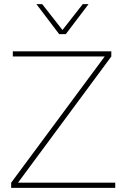

<svg xmlns="http://www.w3.org/2000/svg" viewBox="-20 -908 607 928"><path d="M537 -25V0H34V-25L486 -635H42V-660H518V-635L67 -25ZM298 -743H266L156 -888H184L282 -763L380 -888H408Z"/></svg>

Font: Work Sans ExtraLight
Style: Regular
Weight: 280
Designer: Wei Huang
Foundry: Wei Huang
Version: Version 1.500